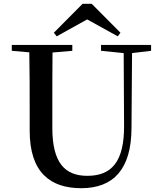

<svg xmlns="http://www.w3.org/2000/svg" viewBox="-20 -971 849 1009"><path d="M462 -951H414L263 -799L278 -780L438 -869L599 -780L613 -799ZM511 -704 630 -692 632 -310C633 -122 567 -47 439 -47C322 -47 255 -114 255 -299V-397C255 -497 255 -597 256 -695L360 -704V-735H42V-704L134 -696C136 -596 136 -496 136 -397V-284C136 -64 245 18 407 18C577 18 670 -83 671 -296L674 -692L774 -704V-735H511Z"/></svg>

Font: Noto Serif SC SemiBold
Style: Regular
Weight: 600
Designer: Ryoko NISHIZUKA 西塚涼子 (kana & ideographs); Frank Grießhammer (Latin, Greek & Cyrillic); Wenlong ZHANG 张文龙 (bopomofo); San
Foundry: Adobe
Version: Version 2.001;hotconv 1.1.0;makeotfexe 2.6.0